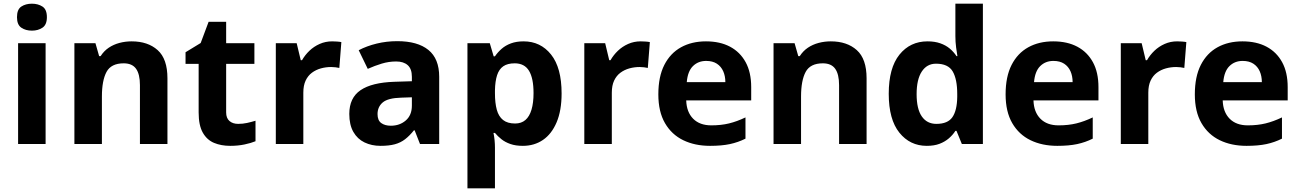

<svg xmlns="http://www.w3.org/2000/svg" viewBox="-20 -846 7038 1040"><path d="M227 -612V-66H78V-612ZM153 -826Q186 -826 210 -810.5Q234 -795 234 -753Q234 -712 210 -696Q186 -680 153 -680Q119 -680 95.5 -696Q72 -712 72 -753Q72 -795 95.5 -810.5Q119 -826 153 -826Z M693 -622Q781 -622 834 -574.5Q887 -527 887 -422V-66H738V-385Q738 -444 717 -473.5Q696 -503 650 -503Q582 -503 557 -456.5Q532 -410 532 -323V-66H383V-612H497L517 -542H525Q543 -570 569 -587.5Q595 -605 627 -613.5Q659 -622 693 -622Z M1270 -175Q1295 -175 1318 -180Q1341 -185 1364 -192V-81Q1340 -71 1304.5 -63.5Q1269 -56 1227 -56Q1178 -56 1139.5 -72Q1101 -88 1078.5 -127.5Q1056 -167 1056 -237V-500H985V-563L1067 -613L1110 -728H1205V-612H1358V-500H1205V-237Q1205 -206 1223 -190.5Q1241 -175 1270 -175Z M1779 -622Q1790 -622 1805 -621Q1820 -620 1829 -618L1818 -478Q1811 -480 1797.5 -481.5Q1784 -483 1774 -483Q1745 -483 1718 -475.5Q1691 -468 1669.5 -452Q1648 -436 1635.5 -409.5Q1623 -383 1623 -344V-66H1474V-612H1587L1609 -520H1616Q1632 -548 1656 -571Q1680 -594 1711.5 -608Q1743 -622 1779 -622Z M2132 -623Q2242 -623 2300.5 -575.5Q2359 -528 2359 -430V-66H2255L2226 -140H2222Q2199 -111 2174.5 -92Q2150 -73 2118.5 -64.5Q2087 -56 2041 -56Q1993 -56 1954.5 -74.5Q1916 -93 1894 -131.5Q1872 -170 1872 -229Q1872 -316 1933 -357.5Q1994 -399 2116 -403L2211 -406V-430Q2211 -473 2188.5 -493Q2166 -513 2126 -513Q2086 -513 2048 -501.5Q2010 -490 1972 -473L1923 -574Q1967 -597 2020.5 -610Q2074 -623 2132 -623ZM2153 -317Q2081 -315 2053 -291Q2025 -267 2025 -228Q2025 -194 2045 -179.5Q2065 -165 2097 -165Q2145 -165 2178 -193.5Q2211 -222 2211 -274V-319Z M2816 -622Q2908 -622 2965 -550.5Q3022 -479 3022 -340Q3022 -247 2995 -183.5Q2968 -120 2921 -88Q2874 -56 2812 -56Q2773 -56 2744.5 -66Q2716 -76 2696 -92Q2676 -108 2661 -126H2653Q2657 -107 2659 -86.5Q2661 -66 2661 -46V174H2512V-612H2633L2654 -541H2661Q2676 -563 2697 -581.5Q2718 -600 2747.5 -611Q2777 -622 2816 -622ZM2768 -503Q2729 -503 2706 -487Q2683 -471 2672.5 -438.5Q2662 -406 2661 -357V-341Q2661 -288 2671 -251.5Q2681 -215 2705 -196Q2729 -177 2770 -177Q2804 -177 2826 -196Q2848 -215 2859 -252Q2870 -289 2870 -342Q2870 -422 2845.5 -462.5Q2821 -503 2768 -503Z M3450 -622Q3461 -622 3476 -621Q3491 -620 3500 -618L3489 -478Q3482 -480 3468.5 -481.5Q3455 -483 3445 -483Q3416 -483 3389 -475.5Q3362 -468 3340.5 -452Q3319 -436 3306.5 -409.5Q3294 -383 3294 -344V-66H3145V-612H3258L3280 -520H3287Q3303 -548 3327 -571Q3351 -594 3382.5 -608Q3414 -622 3450 -622Z M3804 -622Q3880 -622 3934.5 -593Q3989 -564 4019 -509Q4049 -454 4049 -374V-302H3697Q3699 -239 3734.5 -203Q3770 -167 3833 -167Q3886 -167 3929 -177.5Q3972 -188 4018 -210V-95Q3978 -75 3933.5 -65.5Q3889 -56 3826 -56Q3744 -56 3681 -86.5Q3618 -117 3582 -179Q3546 -241 3546 -335Q3546 -431 3578.5 -494.5Q3611 -558 3669 -590Q3727 -622 3804 -622ZM3805 -516Q3762 -516 3733.5 -488Q3705 -460 3700 -401H3909Q3909 -434 3897.5 -460Q3886 -486 3863 -501Q3840 -516 3805 -516Z M4480 -622Q4568 -622 4621 -574.5Q4674 -527 4674 -422V-66H4525V-385Q4525 -444 4504 -473.5Q4483 -503 4437 -503Q4369 -503 4344 -456.5Q4319 -410 4319 -323V-66H4170V-612H4284L4304 -542H4312Q4330 -570 4356 -587.5Q4382 -605 4414 -613.5Q4446 -622 4480 -622Z M5000 -56Q4909 -56 4851.5 -127.5Q4794 -199 4794 -338Q4794 -478 4852 -550Q4910 -622 5004 -622Q5043 -622 5073 -611.5Q5103 -601 5124.5 -583Q5146 -565 5161 -542H5166Q5163 -558 5159 -588.5Q5155 -619 5155 -651V-826H5304V-66H5190L5161 -137H5155Q5141 -115 5119.5 -96.5Q5098 -78 5069 -67Q5040 -56 5000 -56ZM5052 -175Q5114 -175 5139 -211.5Q5164 -248 5165 -321V-337Q5165 -417 5140.5 -459Q5116 -501 5050 -501Q5001 -501 4973 -458.5Q4945 -416 4945 -336Q4945 -256 4973 -215.5Q5001 -175 5052 -175Z M5685 -622Q5761 -622 5815.5 -593Q5870 -564 5900 -509Q5930 -454 5930 -374V-302H5578Q5580 -239 5615.5 -203Q5651 -167 5714 -167Q5767 -167 5810 -177.5Q5853 -188 5899 -210V-95Q5859 -75 5814.5 -65.5Q5770 -56 5707 -56Q5625 -56 5562 -86.5Q5499 -117 5463 -179Q5427 -241 5427 -335Q5427 -431 5459.5 -494.5Q5492 -558 5550 -590Q5608 -622 5685 -622ZM5686 -516Q5643 -516 5614.5 -488Q5586 -460 5581 -401H5790Q5790 -434 5778.5 -460Q5767 -486 5744 -501Q5721 -516 5686 -516Z M6356 -622Q6367 -622 6382 -621Q6397 -620 6406 -618L6395 -478Q6388 -480 6374.5 -481.5Q6361 -483 6351 -483Q6322 -483 6295 -475.5Q6268 -468 6246.5 -452Q6225 -436 6212.5 -409.5Q6200 -383 6200 -344V-66H6051V-612H6164L6186 -520H6193Q6209 -548 6233 -571Q6257 -594 6288.5 -608Q6320 -622 6356 -622Z M6710 -622Q6786 -622 6840.5 -593Q6895 -564 6925 -509Q6955 -454 6955 -374V-302H6603Q6605 -239 6640.5 -203Q6676 -167 6739 -167Q6792 -167 6835 -177.5Q6878 -188 6924 -210V-95Q6884 -75 6839.5 -65.5Q6795 -56 6732 -56Q6650 -56 6587 -86.5Q6524 -117 6488 -179Q6452 -241 6452 -335Q6452 -431 6484.5 -494.5Q6517 -558 6575 -590Q6633 -622 6710 -622ZM6711 -516Q6668 -516 6639.5 -488Q6611 -460 6606 -401H6815Q6815 -434 6803.5 -460Q6792 -486 6769 -501Q6746 -516 6711 -516Z"/></svg>

Font: Noto Sans Malayalam UI
Style: Regular
Weight: 400
Designer: Jelle Bosma - Monotype Design Team
Foundry: Monotype Imaging Inc.
Version: Version 2.104